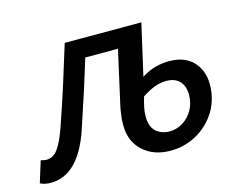

<svg xmlns="http://www.w3.org/2000/svg" viewBox="-103 -604 920 731"><g transform="rotate(-15 356.5 -238.5)"><path d="M15 12Q1 12 -9 9.5Q-19 7 -27 3L-1 -81Q4 -80 9.5 -78.5Q15 -77 22 -77Q47 -77 65.5 -101Q84 -125 103 -179Q130 -256 154.5 -333Q179 -410 203 -489H505L459 -287Q490 -306 516.5 -312.5Q543 -319 568 -319Q630 -319 663 -283.5Q696 -248 696 -194Q696 -136 668 -89.5Q640 -43 592 -15.5Q544 12 487 12Q421 12 379 -26Q337 -64 337 -129Q337 -151 340 -171.5Q343 -192 346 -205L393 -415H264Q244 -348 223 -283.5Q202 -219 180 -153Q153 -72 111.5 -30Q70 12 15 12ZM502 -60Q530 -60 554.5 -75Q579 -90 594 -116.5Q609 -143 609 -176Q609 -210 591 -229.5Q573 -249 538 -249Q517 -249 495 -241.5Q473 -234 442 -214Q435 -190 431.5 -172.5Q428 -155 428 -139Q428 -97 449.5 -78.5Q471 -60 502 -60Z"/></g></svg>

Font: Source Sans 3 Medium
Style: Italic
Weight: 500
Italic angle: -11°
Designer: Paul D. Hunt
Foundry: Adobe
Version: Version 3.052;hotconv 1.1.0;makeotfexe 2.6.0